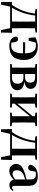

<svg xmlns="http://www.w3.org/2000/svg" viewBox="1506 -2096 773 3824"><g transform="rotate(90 1892.0 -184.5)"><path d="M409 -36Q411 -150 411 -235V-300Q411 -385 409 -499H290Q263 -254 135 -36ZM634 -36 628 182H579L540 0H113L73 182H23L18 -36H78Q221 -243 250 -492L162 -504V-535H627V-504L544 -495Q542 -381 542 -300V-235Q542 -150 544 -36Z M723 -503Q810 -551 910 -551Q1030 -551 1102 -480Q1176 -406 1176 -273Q1176 16 890 16Q815 16 766 -19Q712 -57 708 -123Q722 -159 758 -159Q809 -159 820 -89L831 -27Q851 -21 881 -21Q961 -21 998 -69Q1041 -125 1043 -258L824 -255V-300L1043 -298Q1039 -421 995 -471Q958 -514 882 -514Q850 -514 827 -506L791 -369H735Z M1525 -37Q1648 -37 1648 -149Q1648 -265 1522 -265H1454V-235Q1454 -151 1456 -37ZM1456 -498Q1454 -390 1454 -297H1518Q1626 -297 1626 -400Q1626 -498 1524 -498ZM1563 -535Q1750 -535 1750 -408Q1750 -306 1605 -284Q1777 -266 1777 -146Q1777 0 1546 0H1255V-31L1326 -39Q1328 -153 1328 -235V-300Q1328 -382 1326 -496L1255 -504V-535Z M2422 -496Q2420 -382 2420 -300V-235Q2420 -153 2422 -39L2493 -31V0H2223V-31L2295 -40V-394L2045 -88V-41L2123 -31V0H1846V-31L1917 -39Q1919 -153 1919 -235V-300Q1919 -382 1917 -496L1846 -504V-535H2123V-504L2045 -494V-144L2295 -449V-495L2223 -504V-535H2493V-504Z M2942 -36Q2944 -150 2944 -235V-300Q2944 -385 2942 -499H2823Q2796 -254 2668 -36ZM3167 -36 3161 182H3112L3073 0H2646L2606 182H2556L2551 -36H2611Q2754 -243 2783 -492L2695 -504V-535H3160V-504L3077 -495Q3075 -381 3075 -300V-235Q3075 -150 3077 -36Z M3555 -299Q3493 -281 3480 -275Q3371 -232 3371 -136Q3371 -49 3451 -49Q3491 -49 3555 -102ZM3782 -54Q3746 15 3668 15Q3580 15 3559 -73Q3475 16 3391 16Q3327 16 3287 -20Q3246 -56 3246 -118Q3246 -182 3288 -221Q3333 -263 3446 -298Q3493 -314 3555 -328V-379Q3555 -457 3532 -486Q3510 -514 3453 -514Q3428 -514 3401 -508L3387 -436Q3381 -359 3322 -359Q3271 -359 3262 -405Q3272 -473 3332 -512Q3394 -551 3497 -551Q3595 -551 3639 -505Q3683 -459 3683 -354V-96Q3683 -36 3719 -36Q3739 -36 3764 -69Z"/></g></svg>

Font: Source Han Serif JP
Style: Bold
Weight: 700
Designer: Ryoko NISHIZUKA  (kana & ideographs); Frank Grießhammer (Latin, Greek & Cyrillic); Wenlong ZHANG  (bopomofo); Sandoll Co
Foundry: Adobe Systems Incorporated
Version: Version 1.000;PS 1;hotconv 16.6.53;makeotf.lib2.5.65590